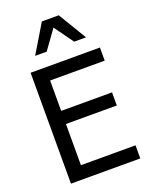

<svg xmlns="http://www.w3.org/2000/svg" viewBox="-180 -1091 920 1183"><g transform="rotate(-20 280.5 -500.0)"><path d="M357.9 -1000.5H247.1L135.7 -815.4H211.4L301.3 -940.4L391.6 -815.4H469.2ZM528.3 0V-85.9H170.4V-356H503.9V-441.9H170.4V-641.1H528.3V-727.1H73.7V0Z"/></g></svg>

Font: SG Kara Light
Style: Regular
Weight: 400
Designer: Damoon Khanjanzadeh
Version: Version 1.000